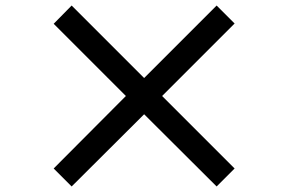

<svg xmlns="http://www.w3.org/2000/svg" viewBox="-20 -726 1040 694"><path d="M763 -52 501 -313 239 -52 174 -117 435 -379 174 -640 239 -706 501 -444 763 -706 828 -641 566 -379 828 -117Z"/></svg>

Font: Noto Sans SC Thin SemiBold
Style: Regular
Weight: 600
Version: Version 2.004-H2;hotconv 1.0.118;makeotfexe 2.5.65603